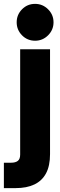

<svg xmlns="http://www.w3.org/2000/svg" viewBox="-70 -750 309 990"><path d="M-50 220V89H-13Q10 89 22 79.5Q34 70 34 47V-496H188V45Q188 105 167.5 143.5Q147 182 107.5 201Q68 220 10 220ZM111 -540Q71 -540 43.5 -568Q16 -596 16 -635Q16 -674 43.5 -702Q71 -730 111 -730Q150 -730 178 -702Q206 -674 206 -635Q206 -596 178 -568Q150 -540 111 -540Z"/></svg>

Font: Rethink Sans ExtraBold
Style: Regular
Weight: 800
Designer: The Rethink Sans project authors (Hans Thiessen). DM Sans designed by Colophon Foundry.
Foundry: Rethink Communications LLC
Version: Version 1.001